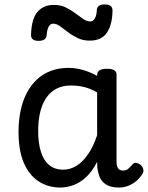

<svg xmlns="http://www.w3.org/2000/svg" viewBox="-20 -823 664 860"><path d="M250 17Q195 17 152.5 -11Q110 -39 86.5 -94Q63 -149 63 -232Q63 -284 72.5 -328.5Q82 -373 101 -408.5Q120 -444 147 -468.5Q174 -493 209 -506Q244 -519 287 -519Q319 -519 352 -509.5Q385 -500 415 -483V-487Q415 -501 426 -508Q437 -515 459 -515Q481 -515 491.5 -508.5Q502 -502 502 -488V-99Q502 -85 505.5 -76Q509 -67 515.5 -63Q522 -59 530 -59Q540 -59 546.5 -62Q553 -65 559.5 -71.5Q566 -78 575 -88Q581 -95 590 -93.5Q599 -92 609 -85Q619 -76 621.5 -65.5Q624 -55 619 -46Q608 -27 591.5 -13Q575 1 555 9Q535 17 513 17Q490 17 473 11.5Q456 6 443.5 -5.5Q431 -17 425 -33.5Q419 -50 416 -71Q416 -76 415.5 -83Q415 -90 415 -98Q393 -55 366 -30Q339 -5 309.5 6Q280 17 250 17ZM151 -235Q151 -183 163 -144Q175 -105 200 -84Q225 -63 263 -63Q294 -63 322 -80Q350 -97 374 -131.5Q398 -166 415 -217V-409Q384 -427 355.5 -433.5Q327 -440 297 -440Q270 -440 247.5 -432Q225 -424 207 -407.5Q189 -391 176.5 -366.5Q164 -342 157.5 -309.5Q151 -277 151 -235ZM153 -640Q119 -640 119 -666Q121 -739 148 -770Q175 -801 221 -801Q251 -801 274 -790Q297 -779 316 -764.5Q335 -750 352 -738.5Q369 -727 385 -727Q397 -727 405 -741Q413 -755 414 -781Q417 -803 448 -803Q468 -803 476 -796Q484 -789 484 -775Q483 -714 459.5 -677.5Q436 -641 381 -641Q352 -641 328 -652.5Q304 -664 284.5 -679Q265 -694 249 -705.5Q233 -717 218 -717Q206 -717 198.5 -704.5Q191 -692 189 -666Q188 -653 179 -646.5Q170 -640 153 -640Z"/></svg>

Font: Playwrite HR Lijeva
Style: Regular
Weight: 400
Designer: Veronika Burian, José Scaglione
Foundry: TypeTogether
Version: Version 1.002